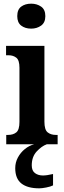

<svg xmlns="http://www.w3.org/2000/svg" viewBox="-20 -786 349 1046"><path d="M150 -630Q117 -630 95.5 -646.5Q74 -663 74 -698Q74 -734 95.5 -750Q117 -766 150 -766Q181 -766 204 -750Q227 -734 227 -698Q227 -663 204 -646.5Q181 -630 150 -630ZM14 0V-51H24Q52 -51 69 -65Q86 -79 86 -122V-417Q86 -458 69 -471.5Q52 -485 26 -485H13V-536H222V-123Q222 -79 239.5 -65Q257 -51 284 -51H294V0ZM194 240Q130 240 96.5 213.5Q63 187 63 130Q63 99 77.5 72Q92 45 115.5 26Q139 7 166 0H235Q207 10 180 39Q153 68 153 115Q153 144 170.5 157Q188 170 214 170Q235 170 269 162V224Q255 231 231.5 235.5Q208 240 194 240Z"/></svg>

Font: Noto Serif Hebrew Condensed
Style: Bold
Weight: 700
Width: 3
Designer: Monotype Design Team
Foundry: Monotype Imaging Inc.
Version: Version 2.004; ttfautohint (v1.8.4.7-5d5b)